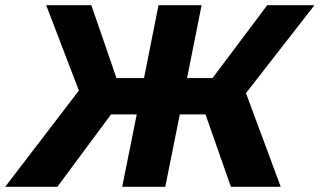

<svg xmlns="http://www.w3.org/2000/svg" viewBox="-63 -720 1232 740"><path d="M-43 0 241 -371 115 -700H289L386 -419H492L548 -700H714L658 -419H756L967 -700H1149L885 -361L1019 0H827L729 -279H630L574 0H408L464 -279H365L158 0Z"/></svg>

Font: Argentum Sans SemiBold
Style: Italic
Weight: 600
Italic angle: -11°
Designer: Julieta Ulanovsky (font), Cristiano Sobral (main changes and remaster)
Foundry: Julieta Ulanovsky (font), Cristiano Sobral (main changes and remaster)
Version: Version 2.007;June 15, 2022;FontCreator 14.0.0.2814 64-bit; 